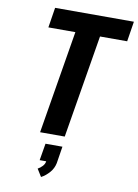

<svg xmlns="http://www.w3.org/2000/svg" viewBox="-105 -803 810 1128"><g transform="rotate(10 300.0 -238.5)"><path d="M170 0 272 -615H111L130 -735H600L581 -615H419L317 0ZM221 258 193 213Q208 205 220.5 191.5Q233 178 235 162H196L213 61H314L298 162Q295 177 288 191.5Q281 206 270.5 218Q260 230 247.5 240.5Q235 251 221 258Z"/></g></svg>

Font: Iosevka SS04 Hv Ex Obl
Style: Regular
Weight: 900
Width: 7
Italic angle: -9°
Monospace: yes
Designer: Belleve Invis
Foundry: Belleve Invis
Version: Version 19.0.0; ttfautohint (v1.8.4)